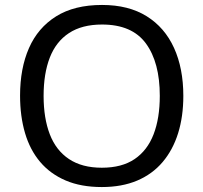

<svg xmlns="http://www.w3.org/2000/svg" viewBox="-20 -745 821 775"><path d="M720 -358Q720 -275 699 -207.5Q678 -140 636.5 -91Q595 -42 533.5 -16Q472 10 391 10Q307 10 245 -16.5Q183 -43 142 -91.5Q101 -140 81 -208Q61 -276 61 -359Q61 -469 97 -551Q133 -633 206.5 -679Q280 -725 392 -725Q499 -725 572 -679.5Q645 -634 682.5 -551.5Q720 -469 720 -358ZM156 -358Q156 -268 181 -203Q206 -138 258.5 -103Q311 -68 391 -68Q472 -68 523.5 -103Q575 -138 600 -203Q625 -268 625 -358Q625 -493 569 -569.5Q513 -646 392 -646Q311 -646 258.5 -611.5Q206 -577 181 -512.5Q156 -448 156 -358Z"/></svg>

Font: lsinhala05
Style: Book
Weight: 400
Designer: Jelle Bosma - Monotype Design Team
Foundry: Monotype Imaging Inc.
Version: Version 2.003